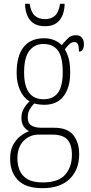

<svg xmlns="http://www.w3.org/2000/svg" viewBox="-20 -743 474 1004"><path d="M201 241Q115 241 74 199Q33 157 33 87Q33 44 48.5 15Q64 -14 87 -31.5Q110 -49 132 -57Q116 -65 104 -81.5Q92 -98 92 -128Q92 -155 105.5 -177Q119 -199 135 -213Q103 -231 85 -271Q67 -311 67 -361Q67 -452 104 -497.5Q141 -543 211 -543Q241 -543 265 -532.5Q289 -522 303 -507Q316 -523 333.5 -541Q351 -559 377 -559Q398 -559 408.5 -545.5Q419 -532 419 -513Q419 -495 412.5 -484Q406 -473 393 -473Q393 -498 388 -510.5Q383 -523 369 -523Q356 -523 345 -514Q334 -505 319 -485Q331 -466 339 -437.5Q347 -409 347 -363Q347 -286 313 -240.5Q279 -195 211 -195Q200 -195 183.5 -197Q167 -199 159 -202Q146 -189 135.5 -171.5Q125 -154 125 -128Q125 -99 144 -87Q163 -75 196 -75H263Q333 -75 363.5 -36.5Q394 2 394 64Q394 144 344.5 192.5Q295 241 201 241ZM208 -224Q258 -224 283 -258Q308 -292 308 -365Q308 -446 282.5 -479.5Q257 -513 207 -513Q161 -513 133.5 -477.5Q106 -442 106 -364Q106 -224 208 -224ZM203 211Q285 211 320.5 171Q356 131 356 67Q356 13 332.5 -13Q309 -39 253 -39H182Q135 -39 103 -6Q71 27 71 85Q71 120 83 148.5Q95 177 124 194Q153 211 203 211ZM215 -606Q163 -606 137.5 -637.5Q112 -669 111 -723H135Q142 -679 162 -661Q182 -643 215 -643Q247 -643 267 -660.5Q287 -678 294 -723H318Q317 -670 292 -638Q267 -606 215 -606Z"/></svg>

Font: Noto Serif Myanmar Condensed ExtraLight
Style: Regular
Weight: 200
Width: 3
Designer: Ben Mitchell and the Monotype Design Team
Foundry: Monotype Imaging Inc.
Version: Version 2.106; ttfautohint (v1.8.4.7-5d5b)